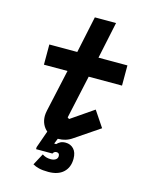

<svg xmlns="http://www.w3.org/2000/svg" viewBox="-134 -802 880 1102"><g transform="rotate(15 306.0 -251.0)"><path d="M218 -376H78V-496H244L290 -714H416L370 -496H542V-376H344L288 -119L298 -112L432 -204L495 -110L350 -12Q330 2 309.5 8Q289 14 269 14H265L252 46H264Q272 37 284 30.5Q296 24 315 24Q344 24 363 44Q382 64 382 102Q382 153 350.5 182.5Q319 212 261 212Q227 212 205 206.5Q183 201 168 192L205 123Q215 130 227.5 134Q240 138 256 138Q273 138 284.5 130.5Q296 123 296 109Q296 90 278 90Q264 90 257 104H160V92L196 -10Q179 -24 169 -45.5Q159 -67 159 -94Q159 -102 160 -108.5Q161 -115 163 -126Z"/></g></svg>

Font: Space Mono
Style: Bold Italic
Weight: 700
Italic angle: -12°
Monospace: yes
Designer: Colophon Foundry / Benjamin Critton
Foundry: Colophon Foundry
Version: Version 1.000;PS 1.000;hotconv 1.0.81;makeotf.lib2.5.63406